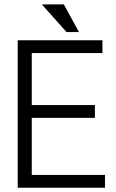

<svg xmlns="http://www.w3.org/2000/svg" viewBox="-20 -873 540 894"><path d="M174.8 -852.5 290 -723.6H347.7L277.3 -852.5ZM62.5 1H468.8V-58.6H127.9V-324.2H421.9V-383.8H127.9V-626H457V-685.5H62.5Z"/></svg>

Font: DotumChe
Style: Regular
Weight: 400
Monospace: yes
Version: Version 2.21